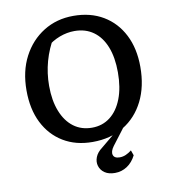

<svg xmlns="http://www.w3.org/2000/svg" viewBox="-92 -744 907 1016"><g transform="rotate(-10 361.5 -236.5)"><path d="M356 10Q266 10 199 -30.5Q132 -71 95 -144.5Q58 -218 58 -319Q58 -422 98.5 -499.5Q139 -577 209.5 -621Q280 -665 370 -665Q462 -665 530 -624.5Q598 -584 635.5 -510.5Q673 -437 673 -338Q673 -233 634 -155Q595 -77 524 -33.5Q453 10 356 10ZM366 -65Q422 -65 463.5 -97Q505 -129 528 -188.5Q551 -248 551 -330Q551 -410 528.5 -467Q506 -524 463.5 -554.5Q421 -585 362 -585Q322 -585 282 -570Q242 -555 207 -525L251 -577Q180 -458 180 -322Q180 -243 203 -185Q226 -127 267.5 -96Q309 -65 366 -65ZM444 192Q410 192 389 177.5Q368 163 361 140Q354 117 363.5 92.5Q373 68 400 48L499 -34H526L462 50Q442 77 448 96Q454 115 483 115Q500 115 516 108Q532 101 547 89L557 117Q539 153 509.5 172.5Q480 192 444 192Z"/></g></svg>

Font: Piazzolla 24pt SemiBold
Style: Regular
Weight: 600
Designer: Juan Pablo del Peral
Foundry: Huerta Tipografica
Version: Version 2.005